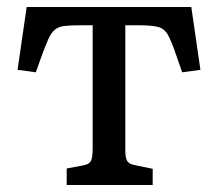

<svg xmlns="http://www.w3.org/2000/svg" viewBox="-20 -527 621 547"><path d="M170 0V-47L218 -56Q234 -59 239 -68.5Q244 -78 244 -104V-455H208Q180 -455 163.5 -453Q147 -451 136.5 -442.5Q126 -434 117.5 -415Q109 -396 97 -363L82 -321L30 -328L56 -507H525L551 -328L499 -321L483 -367Q469 -409 458.5 -427.5Q448 -446 429.5 -450.5Q411 -455 373 -455H337V-100Q337 -78 342 -69Q347 -60 362 -57L415 -46V0Z"/></svg>

Font: Text Regular
Style: Regular
Weight: 400
Designer: Latin by Veronika Burian and Jose Scaglione. Greek by Irene Vlachou. Cyrillic by Vera Evstafieva.
Foundry: TypeTogether
Version: Version 3.002